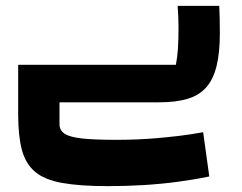

<svg xmlns="http://www.w3.org/2000/svg" viewBox="-20 -349 827 655"><path d="M42 0V-128H580Q585 -153 587 -182.5Q589 -212 589 -255Q589 -291 586 -329H728Q729 -309 729.5 -285Q730 -261 730 -235Q730 -170 719 -124.5Q708 -79 684 -51.5Q660 -24 620.5 -12Q581 0 523 0ZM347 286Q252 286 191.5 275Q131 264 99 236.5Q67 209 54.5 161.5Q42 114 42 42V0H183V75Q183 96 201 107.5Q219 119 261 123.5Q303 128 375 128Q415 128 450 126.5Q485 125 519 122Q553 119 591 114.5Q629 110 673 102L694 253Q641 264 584 271.5Q527 279 468 282.5Q409 286 347 286Z"/></svg>

Font: Changa ExtraLight
Style: Bold
Weight: 700
Version: Version 3.002; ttfautohint (v1.8.2)